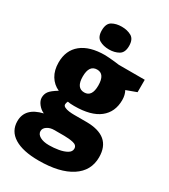

<svg xmlns="http://www.w3.org/2000/svg" viewBox="-241 -887 1087 1238"><g transform="rotate(30 303.0 -268.0)"><path d="M254.9 240.2Q137.2 240.2 73.5 200.9Q9.8 161.6 9.8 87.9Q9.8 -11.2 132.8 -40Q107.4 -50.8 88.6 -74.7Q69.8 -98.6 69.8 -122.1Q69.8 -147.9 84 -167.7Q98.1 -187.5 143.1 -214.8Q100.1 -233.9 75.4 -274.4Q50.8 -314.9 50.8 -373Q50.8 -463.4 112.3 -513.2Q173.8 -563 288.1 -563Q298.3 -563 319.3 -561.3Q340.3 -559.6 361.8 -557.4Q383.3 -555.2 395 -553.2H587.9V-460.9L512.2 -433.1Q527.8 -404.8 527.8 -367.2Q527.8 -277.8 465.1 -228.5Q402.3 -179.2 277.8 -179.2Q247.1 -179.2 229 -183.1Q222.2 -170.4 222.2 -159.2Q222.2 -147.9 235.6 -141.4Q249 -134.8 268.3 -132.3Q287.6 -129.9 305.2 -129.9H397Q583 -129.9 583 26.9Q583 127.9 496.8 184.1Q410.6 240.2 254.9 240.2ZM290 -287.1Q347.2 -287.1 347.2 -371.1Q347.2 -457 290 -457Q231 -457 231 -372.1Q231 -287.1 290 -287.1ZM264.2 121.1Q298.8 121.1 334 115Q369.1 108.9 393.1 95.2Q417 81.5 417 59.1Q417 33.2 386.5 26.1Q356 19 318.8 19H244.6Q213.9 19 192.4 33.4Q170.9 47.9 170.9 68.8Q170.9 92.3 196.3 106.7Q221.7 121.1 264.2 121.1ZM289.6 -775.9Q330.6 -775.9 361.1 -758.8Q391.6 -741.7 391.6 -690.9Q391.6 -641.6 361.1 -624.3Q330.6 -606.9 289.6 -606.9Q247.6 -606.9 218 -624.3Q188.5 -641.6 188.5 -690.9Q188.5 -741.7 218 -758.8Q247.6 -775.9 289.6 -775.9Z"/></g></svg>

Font: Open Sans ExtraBold
Style: Regular
Weight: 800
Designer: Monotype Design Team
Foundry: Monotype Imaging Inc.
Version: Version 3.003; ttfautohint (v1.8.4)